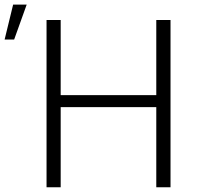

<svg xmlns="http://www.w3.org/2000/svg" viewBox="-108 -796 836 816"><path d="M616.7 0H556.2V-340.8H149.9V0H89.8V-710.9H149.9V-391.6H556.2V-710.9H616.7ZM-52.2 -776.4H5.4L-47.9 -627.9H-88.4Z"/></svg>

Font: Roboto-Light
Style: Regular
Weight: 300
Designer: Google
Version: Version 2.137; 2017